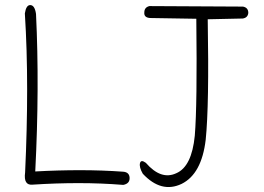

<svg xmlns="http://www.w3.org/2000/svg" viewBox="-20 -746 1040 757"><path d="M122 -691Q136 -403 119 -70Q209 -75 296 -75Q383 -75 466 -69Q490 -67 491 -45Q492 -22 466 -17Q379 -24 290 -24Q201 -24 109 -18Q72 -14 79 -66Q87 -237 87 -394Q87 -551 78 -693Q83 -726 99 -726Q117 -726 122 -691ZM938 -720Q959 -716 959 -695Q957 -676 937 -673L799 -670Q802 -500 800 -381.5Q798 -263 791 -195Q775 -60 696 -21Q616 17 543 -61Q528 -87 532 -103Q536 -118 555 -104Q615 -35 675 -63Q736 -89 748 -211Q758 -332 754 -672L571 -675Q547 -677 549 -697Q549 -717 569 -722Z"/></svg>

Font: Yomogi
Style: Regular
Weight: 400
Designer: satsuyako
Foundry: satsuyako
Version: Version 3.100